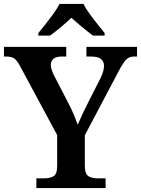

<svg xmlns="http://www.w3.org/2000/svg" viewBox="-22 -951 713 971"><path d="M162 0V-49H201Q228 -49 247.5 -59Q267 -69 267 -112V-268L82 -612Q67 -641 53 -653Q39 -665 11 -665H-2V-714H313V-665H290Q261 -665 248 -653.5Q235 -642 235 -624Q235 -611 240 -596.5Q245 -582 251 -570L325 -427Q341 -396 352 -369.5Q363 -343 371 -320Q381 -344 395.5 -375Q410 -406 427 -439L487 -557Q497 -578 500.5 -593Q504 -608 504 -617Q504 -665 440 -665H415V-714H671V-665H655Q631 -665 615.5 -649Q600 -633 576 -587L407 -267V-115Q407 -70 426 -59.5Q445 -49 472 -49H512V0ZM172 -784Q188 -803 208.5 -829Q229 -855 248.5 -882Q268 -909 279 -931H400Q411 -909 430.5 -882Q450 -855 471 -829Q492 -803 507 -784V-771H448Q425 -788 393.5 -814Q362 -840 339 -861Q317 -840 286 -814Q255 -788 231 -771H172Z"/></svg>

Font: Noto Naskh Arabic UI Semi
Style: Bold
Weight: 700
Designer: Monotype Design Team, David Williams, Mohamad Dakak and Nizar Qandah
Foundry: Monotype Imaging Inc.
Version: Version 2.014; ttfautohint (v1.8.4.7-5d5b)